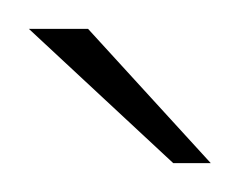

<svg xmlns="http://www.w3.org/2000/svg" viewBox="-20 -649 166 133"><path d="M100 -536 0 -629H41L126 -536Z"/></svg>

Font: Smooch Sans Light
Style: Regular
Weight: 300
Designer: Robert E. Leuschke
Foundry: Robert E. Leuschke
Version: Version 1.010; ttfautohint (v1.8.3)